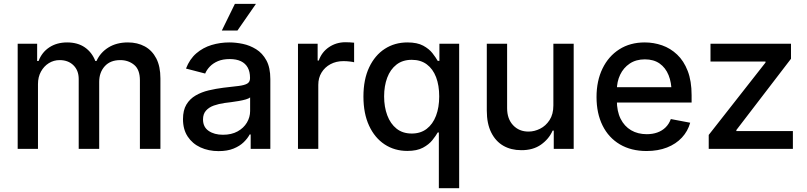

<svg xmlns="http://www.w3.org/2000/svg" viewBox="-20 -773 4191 997"><path d="M71.8 0V-545.9H172.9V-456.1H180.2Q197.3 -501.5 236.1 -527.1Q274.9 -552.7 328.6 -552.7Q383.3 -552.7 420.4 -527.1Q457.5 -501.5 475.1 -456.1H481Q501 -500.5 543.2 -526.6Q585.4 -552.7 644.5 -552.7Q693.8 -552.7 731.9 -532Q770 -511.2 791.5 -469.7Q813 -428.2 813 -365.7V0H706.5V-356Q706.5 -411.6 676.5 -436.3Q646.5 -460.9 604.5 -460.9Q552.7 -460.9 523.9 -429Q495.1 -397 495.1 -348.1V0H388.7V-362.8Q388.7 -407.2 361.3 -434.1Q334 -460.9 289.6 -460.9Q259.3 -460.9 233.6 -445.1Q208 -429.2 192.6 -401.1Q177.2 -373 177.2 -336.4V0Z M1115.2 11.7Q1063 11.7 1021 -7.6Q979 -26.9 954.6 -64Q930.2 -101.1 930.2 -154.3Q930.2 -200.7 948 -230.2Q965.8 -259.8 996.1 -277.3Q1026.4 -294.9 1063.7 -303.7Q1101.1 -312.5 1139.6 -317.4Q1189 -322.8 1219.5 -326.7Q1250 -330.6 1264.2 -339.1Q1278.3 -347.7 1278.3 -366.7V-369.1Q1278.3 -400.4 1266.4 -422.1Q1254.4 -443.8 1231 -455.1Q1207.5 -466.3 1172.9 -466.3Q1137.2 -466.3 1111.8 -455.6Q1086.4 -444.8 1069.8 -427.5Q1053.2 -410.2 1045.4 -391.1L945.8 -417Q964.8 -466.3 999.5 -496.1Q1034.2 -525.9 1078.6 -539.3Q1123 -552.7 1171.4 -552.7Q1204.1 -552.7 1240.7 -545.2Q1277.3 -537.6 1310.1 -517.3Q1342.8 -497.1 1363.3 -459.5Q1383.8 -421.9 1383.8 -362.3V0H1281.7V-74.7H1276.4Q1266.1 -54.7 1245.6 -34.7Q1225.1 -14.6 1192.9 -1.5Q1160.6 11.7 1115.2 11.7ZM1137.7 -73.2Q1182.1 -73.2 1213.6 -90.6Q1245.1 -107.9 1262 -136.2Q1278.8 -164.6 1278.8 -196.3V-267.1Q1272.9 -261.7 1256.6 -256.8Q1240.2 -252 1219.5 -248.5Q1198.7 -245.1 1179.2 -242.4Q1159.7 -239.7 1146.5 -238.3Q1115.7 -233.9 1090.3 -224.9Q1064.9 -215.8 1049.6 -198.5Q1034.2 -181.2 1034.2 -152.8Q1034.2 -113.3 1063.5 -93.3Q1092.8 -73.2 1137.7 -73.2ZM1131.8 -614.3 1199.7 -752.9H1309.1L1212.9 -614.3Z M1527.3 0V-545.9H1629.4V-458.5H1635.3Q1650.4 -502.4 1688.2 -528.1Q1726.1 -553.7 1773.9 -553.7Q1783.7 -553.7 1797.4 -553Q1811 -552.2 1818.8 -551.3V-449.7Q1812.5 -451.7 1796.1 -453.6Q1779.8 -455.6 1763.2 -455.6Q1725.6 -455.6 1696 -439.7Q1666.5 -423.8 1649.7 -396.2Q1632.8 -368.7 1632.8 -332.5V0Z M2364.3 204.1H2258.8V-85H2252.9Q2243.2 -67.9 2225.3 -45.4Q2207.5 -22.9 2176.3 -6.1Q2145 10.7 2095.2 10.7Q2028.8 10.7 1977.3 -23.2Q1925.8 -57.1 1896.5 -120.4Q1867.2 -183.6 1867.2 -271.5Q1867.2 -360.4 1897 -423.3Q1926.8 -486.3 1978.3 -519.5Q2029.8 -552.7 2095.7 -552.7Q2146.5 -552.7 2177.5 -535.9Q2208.5 -519 2225.8 -496.6Q2243.2 -474.1 2252.9 -457H2261.7V-545.9H2364.3ZM2118.2 -79.6Q2164.1 -79.6 2195.8 -104Q2227.5 -128.4 2244.1 -171.9Q2260.7 -215.3 2260.7 -272.5Q2260.7 -329.6 2244.4 -372.3Q2228 -415 2196.3 -438.7Q2164.6 -462.4 2118.2 -462.4Q2070.8 -462.4 2038.8 -437.5Q2006.8 -412.6 1990.7 -369.6Q1974.6 -326.7 1974.6 -272.5Q1974.6 -217.8 1991 -174.1Q2007.3 -130.4 2039.1 -105Q2070.8 -79.6 2118.2 -79.6Z M2853.5 -225.6V-545.9H2959V0H2855.5V-94.7H2849.6Q2830.6 -51.3 2789.3 -22Q2748 7.3 2686.5 6.8Q2633.8 6.8 2593.8 -16.1Q2553.7 -39.1 2530.8 -85Q2507.8 -130.9 2507.8 -198.7V-545.9H2613.3V-210.9Q2613.3 -155.8 2644.5 -122.6Q2675.8 -89.4 2725.1 -89.8Q2754.9 -89.8 2784.4 -104.5Q2814 -119.1 2833.7 -149.4Q2853.5 -179.7 2853.5 -225.6Z M3337.4 11.2Q3257.3 11.2 3198.7 -23.4Q3140.1 -58.1 3108.9 -121.3Q3077.6 -184.6 3077.6 -269Q3077.6 -353 3108.6 -417Q3139.6 -481 3195.8 -516.8Q3252 -552.7 3328.1 -552.7Q3374.5 -552.7 3418 -537.6Q3461.4 -522.5 3496.1 -489.7Q3530.8 -457 3551 -404.8Q3571.3 -352.5 3571.3 -278.8V-240.7H3137.2V-320.3H3516.6L3467.3 -293.9Q3467.3 -344.2 3451.7 -382.8Q3436 -421.4 3405.3 -443.1Q3374.5 -464.8 3328.6 -464.8Q3282.7 -464.8 3250 -442.9Q3217.3 -420.9 3200.2 -384.8Q3183.1 -348.6 3183.1 -305.7V-251.5Q3183.1 -195.3 3202.6 -156.2Q3222.2 -117.2 3257.1 -96.7Q3292 -76.2 3338.4 -76.2Q3368.7 -76.2 3393.3 -85Q3418 -93.8 3436 -111.3Q3454.1 -128.9 3463.4 -154.8L3564 -135.7Q3551.8 -91.8 3521 -58.6Q3490.2 -25.4 3443.6 -7.1Q3397 11.2 3337.4 11.2Z M3660.2 0V-72.3L3955.1 -448.2V-453.6H3669.4V-545.9H4087.4V-467.8L3803.7 -97.7V-92.3H4097.2V0Z"/></svg>

Font: Inter V
Style: Weight 500 Optical size 14.0
Weight: 500
Designer: Rasmus Andersson
Foundry: rsms
Version: Version 4.000;git-4fc901f